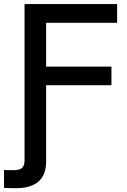

<svg xmlns="http://www.w3.org/2000/svg" viewBox="-55 -748 644 973"><path d="M-34.7 204.1V113.8Q-26.4 114.3 -11.2 114.3Q3.9 114.3 13.2 114.3Q44.4 114.3 56.9 103Q69.3 91.8 69.3 66.9V-61.5H178.7V72.3Q178.7 137.7 140.4 171.6Q102.1 205.6 27.3 205.6Q8.3 205.6 -7.8 205.1Q-23.9 204.6 -34.7 204.1ZM69.3 0V-727.5H538.6V-632.3H178.7V-410.6H509.8V-316.4H178.7V0Z"/></svg>

Font: Inter 28pt Medium
Style: Regular
Weight: 500
Designer: Rasmus Andersson
Foundry: rsms
Version: Version 4.001;git-66647c0bb